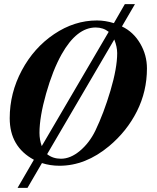

<svg xmlns="http://www.w3.org/2000/svg" viewBox="-20 -784 762 929"><path d="M633 -764 570 -656Q625 -630 658 -574Q691 -518 691 -453Q691 -342 642.5 -245.5Q594 -149 508 -77Q394 18 268 18Q223 18 183 5L113 125H65L144 -11Q27 -74 27 -212Q27 -334 85.5 -443.5Q144 -553 242 -619Q340 -685 449 -685Q489 -685 531 -672L584 -764ZM182 -77 506 -630Q479 -651 443 -651Q351 -651 278 -521Q235 -444 203 -331Q171 -218 171 -141Q171 -108 182 -77ZM533 -593 208 -38Q236 -16 275 -16Q321 -16 366.5 -54Q412 -92 441 -151Q482 -236 514.5 -345.5Q547 -455 547 -527Q547 -557 533 -593Z"/></svg>

Font: STIX
Style: Bold Italic
Weight: 700
Italic angle: -16.33°
Designer: MicroPress Inc., with final additions and corrections provided by Coen Hoffman, Elsevier (retired)
Version: Version 1.1.1